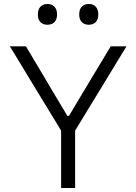

<svg xmlns="http://www.w3.org/2000/svg" viewBox="-20 -946 684 966"><path d="M287.5 0V-289L131.5 -545Q107 -586 83.5 -624.5Q60 -663 29.5 -713H110.5Q140 -663 161.5 -627.2Q183 -591.5 201.8 -559.8Q220.5 -528 243.5 -489L319 -363H327L400 -485Q424 -525.5 444 -558.5Q464 -591.5 485.8 -627.8Q507.5 -664 537 -713H616.5Q590 -670 564.5 -628Q539 -586 514.5 -545.5L358 -289V0ZM426 -821.5Q405 -821.5 391.8 -834.5Q378.5 -847.5 378.5 -873.5Q378.5 -899.5 391.8 -912.8Q405 -926 427 -926Q449 -926 461.8 -912.2Q474.5 -898.5 474.5 -873.5Q474.5 -847.5 461.5 -834.5Q448.5 -821.5 426 -821.5ZM218 -821.5Q197 -821.5 183.8 -834.5Q170.5 -847.5 170.5 -873.5Q170.5 -899.5 184 -912.8Q197.5 -926 219 -926Q241 -926 254 -912.2Q267 -898.5 267 -873.5Q267 -847.5 254 -834.5Q241 -821.5 218 -821.5Z"/></svg>

Font: Commissioner Light
Style: Regular
Weight: 300
Designer: Kostas Bartsokas
Foundry: Kostas Bartsokas
Version: Version 1.000; ttfautohint (v1.8.3)